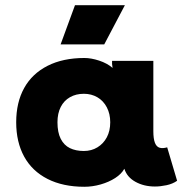

<svg xmlns="http://www.w3.org/2000/svg" viewBox="-20 -703 710 735"><path d="M402 -235Q402 -267 389 -292Q376 -317 353 -330.5Q330 -344 301 -344Q271 -344 248 -331Q225 -318 212.5 -293.5Q200 -269 200 -235Q200 -196 212.5 -171.5Q225 -147 247.5 -136Q270 -125 301 -125Q330 -125 353 -139Q376 -153 389 -177.5Q402 -202 402 -235ZM303 -481Q329 -481 359.5 -471Q390 -461 411 -443L409 -458V-470H567V-201Q567 -172 573 -156.5Q579 -141 591 -137.5Q603 -134 620 -139L658 -11Q641 1 617.5 6Q594 11 573 11Q531 11 498.5 -7Q466 -25 456 -57Q445 -37 421 -21.5Q397 -6 365.5 3Q334 12 303 12Q221 12 162 -18Q103 -48 72.5 -103.5Q42 -159 42 -235Q42 -311 72.5 -366Q103 -421 162 -451Q221 -481 303 -481ZM458 -683 379 -533H212L267 -683Z"/></svg>

Font: Kreadon
Style: Regular
Weight: 400
Designer: kohakuno
Foundry: StudioGnu
Version: Version 1.000;Glyphs 3.1.2 (3151)